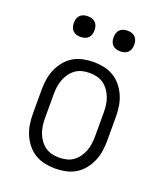

<svg xmlns="http://www.w3.org/2000/svg" viewBox="-135 -811 771 908"><g transform="rotate(20 250.0 -357.0)"><path d="M250 8Q224 8 197.5 2.5Q171 -3 148.5 -16.5Q126 -30 109 -51Q92 -72 81.5 -96.5Q71 -121 67 -147.5Q63 -174 63 -200V-320Q63 -346 67 -372.5Q71 -399 81.5 -423.5Q92 -448 109 -469Q126 -490 148.5 -503.5Q171 -517 197.5 -522.5Q224 -528 250 -528Q276 -528 302.5 -522.5Q329 -517 351.5 -503.5Q374 -490 391 -469Q408 -448 418.5 -423.5Q429 -399 433 -372.5Q437 -346 437 -320V-200Q437 -174 433 -147.5Q429 -121 418.5 -96.5Q408 -72 391 -51Q374 -30 351.5 -16.5Q329 -3 302.5 2.5Q276 8 250 8ZM250 -47Q269 -47 287.5 -51.5Q306 -56 321 -67Q336 -78 347 -93.5Q358 -109 364.5 -126.5Q371 -144 373.5 -162.5Q376 -181 376 -200V-320Q376 -339 373.5 -357.5Q371 -376 364.5 -393.5Q358 -411 347 -426.5Q336 -442 321 -453Q306 -464 287.5 -468.5Q269 -473 250 -473Q231 -473 212.5 -468.5Q194 -464 179 -453Q164 -442 153 -426.5Q142 -411 135.5 -393.5Q129 -376 126.5 -357.5Q124 -339 124 -320V-200Q124 -181 126.5 -162.5Q129 -144 135.5 -126.5Q142 -109 153 -93.5Q164 -78 179 -67Q194 -56 212.5 -51.5Q231 -47 250 -47ZM350 -618Q339 -618 329 -621Q319 -624 311.5 -631.5Q304 -639 301 -649Q298 -659 298 -670Q298 -681 301 -691Q304 -701 311.5 -708.5Q319 -716 329 -719Q339 -722 350 -722Q361 -722 371 -719Q381 -716 388.5 -708.5Q396 -701 399 -691Q402 -681 402 -670Q402 -659 399 -649Q396 -639 388.5 -631.5Q381 -624 371 -621Q361 -618 350 -618ZM150 -618Q139 -618 129 -621Q119 -624 111.5 -631.5Q104 -639 101 -649Q98 -659 98 -670Q98 -681 101 -691Q104 -701 111.5 -708.5Q119 -716 129 -719Q139 -722 150 -722Q161 -722 171 -719Q181 -716 188.5 -708.5Q196 -701 199 -691Q202 -681 202 -670Q202 -659 199 -649Q196 -639 188.5 -631.5Q181 -624 171 -621Q161 -618 150 -618Z"/></g></svg>

Font: Iosevka Curly Slab Light
Style: Regular
Weight: 300
Monospace: yes
Designer: Belleve Invis
Foundry: Belleve Invis
Version: Version 22.1.2; ttfautohint (v1.8.4)